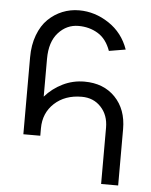

<svg xmlns="http://www.w3.org/2000/svg" viewBox="-52 -756 630 800"><g transform="rotate(5 263.5 -356.5)"><path d="M130.9 -500V-341.8Q161.6 -377 204.1 -397.9Q246.6 -418.9 294.9 -418.9Q375 -418.9 423.6 -368.7Q472.2 -318.4 472.2 -235.8V0H400.9V-235.8Q400.9 -288.1 369.6 -321.5Q338.4 -355 289.1 -355Q219.2 -355 175 -314.2Q130.9 -273.4 130.9 -209V-178.2H60.1V-500Q60.1 -551.8 75.7 -593.3Q91.3 -634.8 117.7 -660.4Q144 -686 177.2 -699.5Q210.4 -712.9 247.1 -712.9Q313.5 -712.9 371.8 -674.1Q430.2 -635.3 454.1 -566.9L384.8 -555.2Q367.2 -604.5 331.3 -626.2Q295.4 -647.9 250 -647.9Q200.7 -647.9 165.8 -609.4Q130.9 -570.8 130.9 -500Z"/></g></svg>

Font: LT Superior
Style: Regular
Weight: 400
Designer: Daniel Lyons
Foundry: LyonsType
Version: Version 1.000